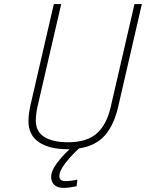

<svg xmlns="http://www.w3.org/2000/svg" viewBox="-20 -720 713 938"><path d="M673 -700 557 -197Q536 -107 491 -57Q446 -7 366 5Q330 38 300 76Q270 114 270 141Q270 165 302 165Q321 165 358 158L354 190Q314 198 292 198Q261 198 245.5 183.5Q230 169 230 144Q230 115 257 78.5Q284 42 320 9H311Q221 9 170 -25.5Q119 -60 119 -129Q119 -145 122 -167.5Q125 -190 129 -207L243 -700H279L165 -207Q155 -165 155 -130Q155 -77 196.5 -51Q238 -25 313 -25Q403 -25 452 -67.5Q501 -110 521 -198L637 -700Z"/></svg>

Font: Cairo ExtraLight
Style: Italic
Weight: 275
Italic angle: -13°
Designer: Mohamed Gaber, Accademia di Belle Arti di Urbino and others
Foundry: Kief Type Foundry, Accademia di Belle Arti di Urbino and others
Version: Version 3.011